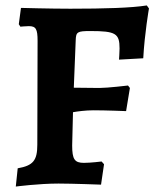

<svg xmlns="http://www.w3.org/2000/svg" viewBox="-20 -674 571 705"><path d="M38 11C38 11 122 0 195 0C246 0 351 4 351 4L362 -71L353 -81C353 -81 313 -76 288 -76C254 -76 245 -89 245 -140L248 -262C265 -265 294 -269 324 -269C369 -269 443 -266 443 -266L457 -351L450 -360C450 -360 375 -351 345 -351L251 -352L258 -526C259 -557 264 -560 312 -560C405 -560 419 -551 419 -496C419 -483 417 -455 417 -455L506 -460C511 -552 527 -643 527 -643L519 -654C462 -645 365 -642 238 -642C164 -642 57 -645 57 -645L49 -585L55 -576C55 -576 74 -578 86 -578C112 -578 118 -567 118 -524L117 -143C117 -85 102 -66 45 -56Z"/></svg>

Font: Alegreya SC
Style: Bold
Weight: 700
Designer: Juan Pablo del Peral
Foundry: Huerta Tipografica
Version: Version 2.007;PS 002.007;hotconv 1.0.88;makeotf.lib2.5.64775